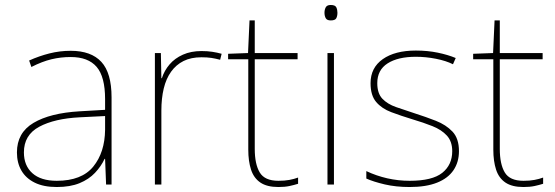

<svg xmlns="http://www.w3.org/2000/svg" viewBox="-20 -741 2229 771"><path d="M264 -537Q346 -537 387 -492.5Q428 -448 428 -350V0H406L402 -103H400Q386 -73 361.5 -47Q337 -21 299.5 -5.5Q262 10 208 10Q155 10 119.5 -7.5Q84 -25 66 -56Q48 -87 48 -129Q48 -208 114.5 -247.5Q181 -287 299 -294L402 -300V-343Q402 -433 368 -472.5Q334 -512 264 -512Q224 -512 186.5 -503Q149 -494 106 -472L97 -498Q137 -516 178.5 -526.5Q220 -537 264 -537ZM301 -270Q199 -265 137.5 -232Q76 -199 76 -129Q76 -76 110 -45.5Q144 -15 208 -15Q308 -15 354.5 -72Q401 -129 402 -220V-275Z M789 -536Q813 -536 832.5 -533Q852 -530 870 -525L864 -501Q845 -506 828.5 -508.5Q812 -511 789 -511Q747 -511 717 -496Q687 -481 667 -453Q647 -425 637.5 -385.5Q628 -346 628 -297V0H602V-528H626L628 -427H630Q640 -458 661 -482.5Q682 -507 714.5 -521.5Q747 -536 789 -536Z M1098 -15Q1123 -15 1142 -18.5Q1161 -22 1177 -28V-3Q1161 2 1142.5 6Q1124 10 1098 10Q1052 10 1025.5 -8Q999 -26 988 -60Q977 -94 977 -140V-503H896V-525L976 -528L982 -659H1003V-528H1175V-503H1003V-143Q1003 -82 1023 -48.5Q1043 -15 1098 -15Z M1321 -528V0H1295V-528ZM1308 -721Q1326 -721 1330.5 -711.5Q1335 -702 1335 -690Q1335 -677 1330.5 -668Q1326 -659 1308 -659Q1293 -659 1288 -668Q1283 -677 1283 -690Q1283 -702 1288 -711.5Q1293 -721 1308 -721Z M1823 -134Q1823 -90 1801 -57.5Q1779 -25 1735 -7.5Q1691 10 1625 10Q1570 10 1525 -0.5Q1480 -11 1451 -24V-54Q1491 -35 1535 -25Q1579 -15 1625 -15Q1716 -15 1756 -47Q1796 -79 1796 -134Q1796 -173 1774.5 -196.5Q1753 -220 1716.5 -234.5Q1680 -249 1636 -262Q1590 -276 1551.5 -290.5Q1513 -305 1490.5 -331.5Q1468 -358 1468 -407Q1468 -469 1517 -503.5Q1566 -538 1650 -538Q1697 -538 1738 -529.5Q1779 -521 1810 -508L1799 -483Q1771 -497 1730.5 -505Q1690 -513 1650 -513Q1578 -513 1536.5 -486.5Q1495 -460 1495 -407Q1495 -366 1515.5 -344.5Q1536 -323 1570.5 -311Q1605 -299 1645 -286Q1689 -272 1730 -256Q1771 -240 1797 -212.5Q1823 -185 1823 -134Z M2082 -15Q2107 -15 2126 -18.5Q2145 -22 2161 -28V-3Q2145 2 2126.5 6Q2108 10 2082 10Q2036 10 2009.5 -8Q1983 -26 1972 -60Q1961 -94 1961 -140V-503H1880V-525L1960 -528L1966 -659H1987V-528H2159V-503H1987V-143Q1987 -82 2007 -48.5Q2027 -15 2082 -15Z"/></svg>

Font: Noto Sans Armenian Thin
Style: Regular
Weight: 250
Version: Version 2.007